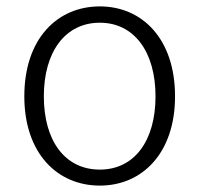

<svg xmlns="http://www.w3.org/2000/svg" viewBox="-20 -567 623 600"><path d="M292 13C424 13 527 -88 527 -266C527 -446 424 -547 292 -547C159 -547 56 -446 56 -266C56 -88 159 13 292 13ZM292 -37C183 -37 117 -127 117 -266C117 -404 183 -496 292 -496C400 -496 466 -404 466 -266C466 -127 400 -37 292 -37Z"/></svg>

Font: Source Han Sans SC Light
Style: Regular
Weight: 300
Designer: Ryoko NISHIZUKA (kana & ideographs); Paul D. Hunt (Latin, Greek & Cyrillic); Wenlong ZHANG (bopomofo); Sandoll Communica
Foundry: Adobe Systems Incorporated
Version: Version 1.004;PS 1.004;hotconv 1.0.82;makeotf.lib2.5.63406